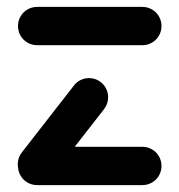

<svg xmlns="http://www.w3.org/2000/svg" viewBox="-20 -537 520 557"><path d="M448.5 -55.6Q448.5 -40.4 441.1 -27.6Q433.7 -14.8 420.9 -7.4Q408.1 0 393 0H87.8Q72.6 0 59.8 -7.4Q47 -14.8 39.6 -27.6Q32.2 -40.4 32.2 -55.6Q32.2 -70.7 39.6 -83.5Q47 -96.3 59.8 -103.7Q72.6 -111.1 87.8 -111.1H393Q408.1 -111.1 420.9 -103.7Q433.7 -96.3 441.1 -83.5Q448.5 -70.7 448.5 -55.6ZM87 -4.8Q71.9 -4.8 59.1 -12.2Q46.3 -19.6 38.9 -32.4Q31.5 -45.2 31.5 -60.4Q31.5 -79.3 43.3 -94.8L194.8 -289.3Q202.2 -299.3 213.7 -304.8Q225.2 -310.4 238.1 -310.4Q253.3 -310.4 266.1 -303Q278.9 -295.6 286.3 -282.8Q293.7 -270 293.7 -254.8Q293.7 -235.9 281.9 -220.4L130.4 -25.9Q123 -15.9 111.5 -10.4Q100 -4.8 87 -4.8ZM448.5 -461.5Q448.5 -446.3 441.1 -433.5Q433.7 -420.7 420.9 -413.3Q408.1 -405.9 393 -405.9H87.8Q72.6 -405.9 59.8 -413.3Q47 -420.7 39.6 -433.5Q32.2 -446.3 32.2 -461.5Q32.2 -476.7 39.6 -489.4Q47 -502.2 59.8 -509.6Q72.6 -517 87.8 -517H393Q408.1 -517 420.9 -509.6Q433.7 -502.2 441.1 -489.4Q448.5 -476.7 448.5 -461.5Z"/></svg>

Font: 26F Galaxy Sans
Style: Regular
Weight: 400
Designer: C₂₉H₂₅N₃O₅
Version: Version 1.100;FEAKit 1.0